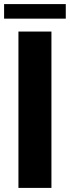

<svg xmlns="http://www.w3.org/2000/svg" viewBox="-26 -917 341 937"><path d="M225 0H64V-763H225ZM295 -826H-6V-897H295Z"/></svg>

Font: Open Sauce Sans ExtraBold
Style: Regular
Weight: 800
Designer: Alfredo Marco Pradil
Foundry: Creative Sauce Fz LLC
Version: Version 1.477